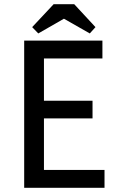

<svg xmlns="http://www.w3.org/2000/svg" viewBox="-20 -893 575 913"><path d="M95 -700H467V-615H189V-414H420V-330H189V-85H477V0H95ZM333 -873 434 -764 407 -734 284 -804 162 -734 133 -764 235 -873Z"/></svg>

Font: Tilda Sans Medium
Style: Regular
Weight: 500
Designer: ParaType Ltd
Foundry: ParaType Ltd
Version: Version 1.009